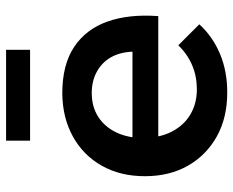

<svg xmlns="http://www.w3.org/2000/svg" viewBox="-88 -675 768 632"><g transform="rotate(-90 296.0 -359.0)"><path d="M442 -307Q440 -349 423 -378.5Q406 -408 375.5 -424.5Q345 -441 306 -441Q261 -441 228 -420Q195 -399 176.5 -361Q158 -323 158 -273Q158 -218 178.5 -178Q199 -138 235 -116.5Q271 -95 318 -95Q403 -95 463 -156L532 -87Q492 -43 435 -19Q378 5 308 5Q224 5 162.5 -29.5Q101 -64 66.5 -124.5Q32 -185 32 -266Q32 -347 66.5 -408Q101 -469 162.5 -503Q224 -537 304 -538Q399 -538 457.5 -499Q516 -460 541 -389.5Q566 -319 559 -222H139V-307ZM149 -723H448V-644H149Z"/></g></svg>

Font: Alexandria Medium
Style: Regular
Weight: 500
Designer: Mohamed Gaber
Foundry: Kief Type Foundry
Version: Version 5.100